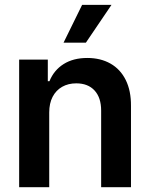

<svg xmlns="http://www.w3.org/2000/svg" viewBox="-20 -778 624 798"><path d="M184.6 0H59.6V-530.3H178.7V-440.4H185.5Q204.1 -486.3 244.4 -511.7Q284.7 -537.1 342.8 -537.1Q397.9 -537.1 439.2 -513.7Q480.5 -490.2 502.7 -445.3Q524.9 -400.4 524.4 -337.9V0H400.4V-318.4Q400.4 -372.1 373 -401.9Q345.7 -431.6 296.9 -431.6Q263.7 -431.6 238.3 -417.2Q212.9 -402.8 198.7 -375.7Q184.6 -348.6 184.6 -310.5ZM321.3 -757.8H443.4L336.9 -600.6H244.1Z"/></svg>

Font: Pretendard GOV SemiBold
Style: Regular
Weight: 600
Designer: Base glyphs from Inter by Rasmus Andersson; Hangeul glyphs from Noto Sans CJK(Source Han Sans) by Jang Soo-young and Kan
Foundry: Kil Hyung-jin
Version: Version 1.309